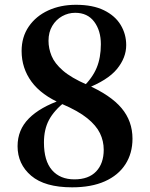

<svg xmlns="http://www.w3.org/2000/svg" viewBox="-20 -777 634 813"><path d="M285.3 16.2Q169.7 16.2 112 -32.9Q54.4 -82 54.4 -158.1Q54.4 -227.1 102.2 -275.4Q150 -323.6 241.5 -354.9V-360.6L257.2 -347.8Q208.6 -309 187.4 -269Q166.1 -229 166.1 -173.6Q166.1 -95.8 200.3 -56.6Q234.5 -17.5 295.1 -17.5Q355.2 -17.5 387.2 -51.1Q419.2 -84.8 419.2 -142.9Q419.2 -179.9 403.3 -212.8Q387.4 -245.7 349.3 -276.5Q311.1 -307.4 242.5 -336.7Q155.3 -373.9 113.4 -431.2Q71.5 -488.5 71.5 -561.1Q71.5 -620.6 101.9 -664.8Q132.3 -708.9 184.2 -732.8Q236.1 -756.7 301.5 -756.7Q373.1 -756.7 420.3 -733.5Q467.5 -710.3 490.9 -671.5Q514.4 -632.7 514.4 -585.9Q514.4 -532.6 475.1 -484.6Q435.8 -436.6 341.4 -400.3V-396.7L329.6 -406.4Q371.4 -446.8 389.2 -489.7Q407.1 -532.6 407.1 -589.8Q407.1 -647.2 378.9 -685Q350.6 -722.8 298.3 -722.8Q269.1 -722.8 243.2 -708.4Q217.3 -694 201.4 -667.4Q185.4 -640.8 185.4 -604.2Q185.4 -572.1 198.4 -540.3Q211.3 -508.6 246.4 -478.1Q281.4 -447.7 347.6 -418.7Q448.6 -374.2 494.8 -319Q541 -263.9 541 -189.7Q541 -127.9 511 -81.3Q480.9 -34.6 423.9 -9.2Q366.8 16.2 285.3 16.2Z"/></svg>

Font: Source Han Serif JP VF
Style: Regular
Weight: 250
Designer: Ryoko NISHIZUKA 西塚涼子 (kana & ideographs); Frank Grießhammer (Latin, Greek & Cyrillic); Wenlong ZHANG 张文龙 (bopomofo); San
Foundry: Adobe
Version: Version 2.001;hotconv 1.1.0;makeotfexe 2.6.0